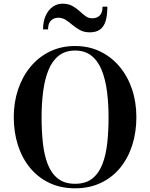

<svg xmlns="http://www.w3.org/2000/svg" viewBox="-20 -1009 812 1039"><path d="M386.5 10Q308 10 246.5 -19.5Q185 -49 142 -101.5Q99 -154 76.8 -224Q54.5 -294 54.5 -375Q54.5 -456 78.2 -526Q102 -596 145.8 -648.5Q189.5 -701 250.5 -730.5Q311.5 -760 386.5 -760Q461 -760 522 -730.5Q583 -701 627 -648.5Q671 -596 694.5 -526Q718 -456 718 -375Q718 -294 695.8 -224Q673.5 -154 630.8 -101.5Q588 -49 526.2 -19.5Q464.5 10 386.5 10ZM386.5 -14.5Q444 -14.5 479.5 -42.8Q515 -71 534.2 -120.8Q553.5 -170.5 560.5 -236Q567.5 -301.5 567.5 -375Q567.5 -448.5 559 -514Q550.5 -579.5 530.5 -629.2Q510.5 -679 475.2 -707.2Q440 -735.5 386.5 -735.5Q333 -735.5 297.5 -707.2Q262 -679 242 -629.2Q222 -579.5 213.5 -514Q205 -448.5 205 -375Q205 -301.5 212 -236Q219 -170.5 238.2 -120.8Q257.5 -71 293.2 -42.8Q329 -14.5 386.5 -14.5ZM466 -834Q435.5 -834 413.2 -846Q391 -858 372.8 -873.5Q354.5 -889 336.2 -901Q318 -913 295 -913Q271.5 -913 255.8 -897.8Q240 -882.5 240 -850H213Q213 -892.5 227 -923.8Q241 -955 265 -972Q289 -989 318 -989Q349.5 -989 371.2 -977Q393 -965 409.8 -949.5Q426.5 -934 442.5 -922Q458.5 -910 479 -910Q504.5 -910 519.8 -925.2Q535 -940.5 535 -973H561Q561 -926 551.5 -895Q542 -864 521 -849Q500 -834 466 -834Z"/></svg>

Font: Bodoni Moda SC 9pt SemiBold
Style: Regular
Weight: 600
Designer: Owen Earl
Foundry: indestructible type
Version: Version 2.005